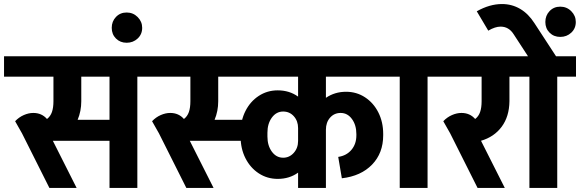

<svg xmlns="http://www.w3.org/2000/svg" viewBox="-60 -932 2876 952"><path d="M714 -552H621V0H483V-234H203H202L320 0H185L49 -271L15 -331Q34 -351 58 -361.5Q82 -372 105 -372Q147 -372 173 -342Q190 -355 197.5 -376.5Q205 -398 205 -430V-552H-40V-653H714ZM483 -338V-552H343V-430Q343 -381 325 -338Z M494 -794Q494 -826 515 -848Q536 -870 568 -870Q600 -870 622.5 -847.5Q645 -825 645 -794Q645 -762 622.5 -741Q600 -720 568 -720Q536 -720 515 -741Q494 -762 494 -794Z M1172 -234H882H881L999 0H864L728 -271L694 -331Q713 -351 737 -361.5Q761 -372 784 -372Q826 -372 852 -342Q869 -355 876.5 -376.5Q884 -398 884 -430V-552H639V-653H1170V-552H1022V-430Q1022 -381 1004 -338H1172Z M1556 -552V-447Q1600 -477 1656 -477Q1708 -477 1750 -449.5Q1792 -422 1816 -374.5Q1840 -327 1840 -268V-261Q1840 -173 1785 -116Q1730 -59 1635 -48L1617 -154Q1658 -160 1682.5 -189Q1707 -218 1707 -261V-267Q1707 -312 1685 -342Q1663 -372 1629 -372Q1597 -372 1576.5 -348.5Q1556 -325 1556 -289V0H1418V-76Q1375 -45 1317 -45Q1265 -45 1223 -72.5Q1181 -100 1157 -147.5Q1133 -195 1133 -254V-275Q1133 -334 1157 -381.5Q1181 -429 1223 -456.5Q1265 -484 1317 -484Q1375 -484 1418 -453V-552H1070V-653H1900V-552ZM1418 -233V-297Q1418 -332 1397 -355.5Q1376 -379 1344 -379Q1310 -379 1288 -349Q1266 -319 1266 -274V-255Q1266 -210 1288 -180Q1310 -150 1344 -150Q1375 -150 1396.5 -174Q1418 -198 1418 -233Z M1830 -653H2153V-552H2060V0H1922V-552H1830Z M2543 -653V-552H2466V-430Q2465 -354 2427.5 -303.5Q2390 -253 2325 -234L2443 0H2308L2172 -271L2138 -331Q2157 -351 2181 -361.5Q2205 -372 2228 -372Q2270 -372 2296 -342Q2313 -355 2320.5 -376.5Q2328 -398 2328 -430V-552H2083V-653Z M2473 -653H2796V-552H2703V0H2565V-552H2473ZM2697 -653H2558L2487 -762Q2463 -800 2422 -800Q2395 -800 2361 -780L2304 -876Q2368 -912 2429 -912Q2478 -912 2519 -888Q2560 -864 2590 -817ZM2644 -823Q2644 -855 2665 -877Q2686 -899 2718 -899Q2750 -899 2772.5 -876.5Q2795 -854 2795 -823Q2795 -791 2772.5 -770Q2750 -749 2718 -749Q2686 -749 2665 -770Q2644 -791 2644 -823Z"/></svg>

Font: Akshar SemiBold
Style: Regular
Weight: 600
Designer: Tall Chai
Foundry: Tall Chai
Version: Version 1.000